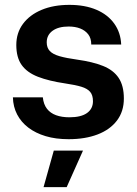

<svg xmlns="http://www.w3.org/2000/svg" viewBox="-20 -562 565 789"><path d="M262 10Q209 10 167.5 -2.5Q126 -15 96.5 -37.5Q67 -60 50.5 -91.5Q34 -123 33 -162H156Q159 -133 173 -115Q187 -97 210.5 -88.5Q234 -80 265 -80Q313 -80 337.5 -97.5Q362 -115 362 -146Q362 -171 350.5 -184.5Q339 -198 314.5 -205.5Q290 -213 249 -219Q181 -229 136 -246.5Q91 -264 69 -295Q47 -326 47 -377Q47 -427 74.5 -464Q102 -501 151 -521.5Q200 -542 265 -542Q329 -542 376 -522Q423 -502 449.5 -465Q476 -428 478 -379H355Q355 -405 342.5 -421Q330 -437 309.5 -445Q289 -453 262 -453Q220 -453 196 -435.5Q172 -418 172 -388Q172 -366 184.5 -352.5Q197 -339 225 -331Q253 -323 297 -317Q361 -308 403.5 -291Q446 -274 467.5 -242Q489 -210 489 -157Q489 -104 460.5 -66.5Q432 -29 381 -9.5Q330 10 262 10ZM159 207 201 57H321L254 207Z"/></svg>

Font: Mona Sans ExtraLight SemiBold
Style: Regular
Weight: 600
Version: Version 2.000